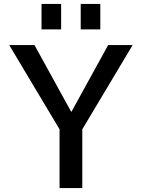

<svg xmlns="http://www.w3.org/2000/svg" viewBox="-20 -960 724 980"><path d="M392 -810V-940H492V-810ZM192 -810V-940H292V-810ZM156 -730 343 -390H345L532 -730H657L400 -300V0H284V-300L27 -730Z"/></svg>

Font: M PLUS 1p Medium
Style: Regular
Weight: 500
Version: Version 1.062